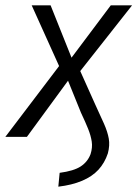

<svg xmlns="http://www.w3.org/2000/svg" viewBox="-29 -514 516 721"><path d="M190 187 195 135Q248 128 274 111Q300 94 311 65Q319 40 315.5 17.5Q312 -5 302 -30Q292 -55 275 -91L226 -212L228 -213L72 0H-9L199 -274L206 -237L90 -494H161L241 -294H237L387 -494H467L266 -239L263 -268L328 -123Q348 -80 361.5 -49.5Q375 -19 379.5 6.5Q384 32 376 62Q364 98 340.5 123.5Q317 149 279 165Q241 181 190 187Z"/></svg>

Font: Nunito Sans 7pt Condensed Light
Style: Italic
Weight: 300
Width: 3
Italic angle: -9°
Designer: Vernon Adams
Foundry: Vernon Adams
Version: Version 3.101;gftools[0.9.27]